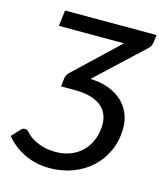

<svg xmlns="http://www.w3.org/2000/svg" viewBox="-109 -799 763 889"><g transform="rotate(15 272.5 -354.0)"><path d="M0 0ZM531 -716 527 -681.5Q526 -673 522 -664Q518 -655 508 -646L288 -440.5Q338.5 -439 377 -424.2Q415.5 -409.5 441.2 -385.2Q467 -361 480.2 -329Q493.5 -297 493.5 -261Q493.5 -199.5 471 -150Q448.5 -100.5 410.2 -65.5Q372 -30.5 320.8 -11.5Q269.5 7.5 212 7.5Q146.5 7.5 92.5 -17.8Q38.5 -43 -0.5 -90L38 -131Q43.5 -136.5 47.8 -137.5Q52 -138.5 55 -138.5Q60.5 -138.5 64.5 -136.8Q68.5 -135 75.5 -128Q82.5 -119 95.8 -109Q109 -99 127.2 -90.8Q145.5 -82.5 168.2 -77.2Q191 -72 217.5 -72Q261 -72 294.5 -86.5Q328 -101 350.5 -125.5Q373 -150 384.8 -182.8Q396.5 -215.5 396.5 -251.5Q396.5 -276.5 387.5 -298.5Q378.5 -320.5 358.8 -336.8Q339 -353 307.8 -362.5Q276.5 -372 232.5 -372H165.5L170 -412Q171 -419.5 175 -427.5Q179 -435.5 187.5 -443L395.5 -640H83L92.5 -716Z"/></g></svg>

Font: Lato
Style: Italic
Weight: 400
Italic angle: -7°
Designer: Lukasz Dziedzic
Foundry: tyPoland Lukasz Dziedzic
Version: Version 2.007; 2014-02-27